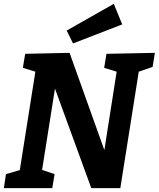

<svg xmlns="http://www.w3.org/2000/svg" viewBox="-21 -979 826 999"><path d="M533 -699 785 -704 773 -631 701 -606 605 0H454L265 -518L198 -95L263 -73L251 0H-1L10 -73L82 -94L163 -606L98 -626L110 -699L341 -704L522 -198L586 -606L521 -626ZM615 -852 359 -753 326 -820 571 -959Z"/></svg>

Font: Bitter Pro
Style: Bold Italic
Weight: 700
Italic angle: -9°
Designer: Sol Matas, and Bitter project Authors
Foundry: Sol Matas
Version: Version 1.010